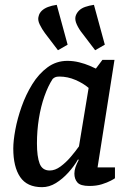

<svg xmlns="http://www.w3.org/2000/svg" viewBox="-20 -765 542 795"><path d="M220 -557 166 -628Q154 -644 144.5 -663.5Q135 -683 140 -698Q143 -711 153 -720.5Q163 -730 178.5 -736Q194 -742 215 -745L260 -580ZM374 -557 320 -628Q307 -644 298 -663.5Q289 -683 293 -698Q297 -711 307 -721Q317 -731 333 -736.5Q349 -742 369 -745L414 -580ZM154 10Q92 10 63.5 -32Q35 -74 35 -150Q35 -182 43.5 -228Q52 -274 69.5 -323.5Q87 -373 113.5 -416Q140 -459 176.5 -486Q213 -513 259 -513Q284 -513 308 -507Q332 -501 350.5 -493Q369 -485 377 -481L404 -517H454L384 -72H456V-27Q454 -25 439 -17Q424 -9 401.5 -2Q379 5 350 5Q313 5 300.5 -9.5Q288 -24 288 -46Q288 -59 292.5 -72.5Q297 -86 306 -103L303 -105Q287 -77 263 -50.5Q239 -24 211.5 -7Q184 10 154 10ZM186 -59Q208 -59 230.5 -75.5Q253 -92 273 -115.5Q293 -139 307 -159L347 -401Q325 -420 292.5 -434Q260 -448 226 -448Q214 -448 208 -445Q202 -442 198 -438Q179 -409 164 -366.5Q149 -324 141 -274Q133 -224 133 -171Q133 -117 144 -88Q155 -59 186 -59Z"/></svg>

Font: Faustina Medium
Style: Italic
Weight: 500
Italic angle: -8°
Designer: Alfonso Garcia
Foundry: http://www.omnibus-type.com
Version: Version 1.200